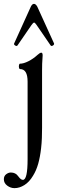

<svg xmlns="http://www.w3.org/2000/svg" viewBox="-67 -704 304 995"><path d="M8 271Q-12 271 -29.5 258Q-47 245 -47 225Q-47 208 -35 199Q-23 190 -11 190Q14 190 27 209Q36 221 41.5 224.5Q47 228 52 228Q76 228 76 121V-281Q76 -346 37 -346Q33 -346 31.5 -353Q30 -360 31.5 -367Q33 -374 37 -374Q55 -374 80 -386.5Q105 -399 128 -420Q140 -431 147 -431Q154 -431 154 -417Q152 -393 151.5 -374Q151 -355 151 -339V-41Q151 -16 150 11Q149 38 146 64Q141 109 131 144.5Q121 180 104 207Q85 239 59.5 255Q34 271 8 271ZM24 -469Q20 -463 12 -468Q4 -473 6 -478L93 -670Q100 -684 109 -684Q118 -684 126 -670L213 -479Q215 -473 207 -468Q199 -463 195 -469L123 -574Q114 -587 110 -587Q105 -587 96 -574Z"/></svg>

Font: Junicode Two Beta Condensed
Style: Regular
Weight: 400
Width: 3
Designer: Peter S. Baker
Foundry: Briery Creek Software
Version: Version 1.053; ttfautohint (v1.8.4)